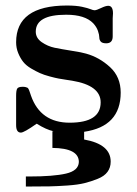

<svg xmlns="http://www.w3.org/2000/svg" viewBox="-20 -473 494 692"><path d="M38.1 -22V-127.9Q38.1 -147 42 -153.6Q45.9 -160.2 62 -160.2Q67.9 -160.2 72 -159.2Q76.2 -158.2 78.6 -157Q81.1 -155.8 83 -151.9Q85 -147.9 85.4 -146.5Q85.9 -145 88.4 -137.9Q90.8 -130.9 91.8 -127.9Q126 -30.8 231 -30.8Q342.8 -30.8 342.8 -104Q342.8 -165 240.2 -182.1Q239.3 -182.1 220.7 -185.1Q202.1 -188 191.2 -189.9Q180.2 -191.9 159.2 -197.5Q138.2 -203.1 124 -209.5Q109.9 -215.8 92 -226.3Q74.2 -236.8 63.7 -250Q53.2 -263.2 45.7 -281.5Q38.1 -299.8 38.1 -320.8Q38.1 -452.6 220.2 -453.1Q254.4 -453.1 275.6 -448.5Q296.9 -443.8 306.4 -439.9Q315.9 -436 320.8 -436Q327.6 -436 344.2 -444.1Q360.8 -452.1 370.1 -452.1Q387.2 -452.1 387.2 -424.8Q387.2 -421.9 386.7 -415.5Q386.2 -409.2 386.2 -407.2V-341.8Q386.2 -316.9 362.8 -316.9Q348.6 -316.9 343.3 -323Q337.9 -329.1 337.9 -338.1Q337.9 -347.2 333 -361.6Q328.1 -376 315.9 -389.2Q286.1 -419.9 219.2 -419.9H217.8Q108.9 -419.9 108.9 -358.9Q108.9 -335.9 130.4 -321Q151.9 -306.2 176.5 -301Q201.2 -295.9 238.5 -290Q275.9 -284.2 290 -279.8Q337.9 -266.6 376.5 -231.2Q415 -195.8 415 -139.2Q415 -17.1 283.2 2V29.8Q379.4 46.9 378.9 109.9Q378.9 130.9 367.4 146.5Q356 162.1 332 171.6Q308.1 181.2 284.7 187Q261.2 192.9 223.1 195.6Q185.1 198.2 158.9 198.7Q132.8 199.2 91.8 199.2H73.2V163.1H85Q172.9 163.1 218 152.6Q263.2 142.1 264.2 110.8Q264.2 61 168.9 60.1V0H172.9Q146 -5.9 112.8 -26.9H111.8Q65.9 5.4 55.2 4.9Q38.1 4.9 38.1 -22Z"/></svg>

Font: CMU Serif
Style: Bold
Weight: 700
Version: Version 0.7.0